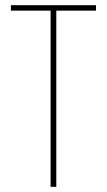

<svg xmlns="http://www.w3.org/2000/svg" viewBox="-20 -720 414 740"><path d="M197 0H175V-679H22V-700H350V-679H197Z"/></svg>

Font: Bebas Neue Light
Style: Regular
Weight: 300
Designer: Ryoichi Tsunekawa
Foundry: Ryoichi Tsunekawa
Version: Version 1.003;PS 001.003;hotconv 1.0.70;makeotf.lib2.5.58329